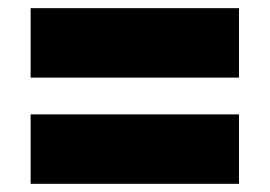

<svg xmlns="http://www.w3.org/2000/svg" viewBox="-20 -585 660 470"><path d="M55 -565H565V-395H55ZM55 -305H565V-135H55Z"/></svg>

Font: AtCorfu Sans
Style: AtCorfu Sans Black
Weight: 900
Designer: Kostas Teopoulos
Foundry: Kostas Teopoulos
Version: Version 1.00 July 8, 2025, initial release